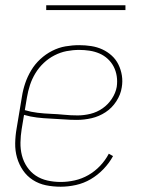

<svg xmlns="http://www.w3.org/2000/svg" viewBox="-20 -699 540 727"><path d="M210 8Q181 8 154 2.5Q127 -3 104.5 -17.5Q82 -32 67 -54Q52 -76 44.5 -102Q37 -128 37.5 -156.5Q38 -185 43 -213L63 -333Q67 -359 75.5 -384Q84 -409 98 -432.5Q112 -456 132.5 -475Q153 -494 177.5 -506.5Q202 -519 228 -523.5Q254 -528 280 -528Q303 -528 325.5 -524.5Q348 -521 367.5 -512Q387 -503 403 -488.5Q419 -474 428.5 -454.5Q438 -435 441.5 -413Q445 -391 441 -368Q437 -341 420.5 -315.5Q404 -290 379.5 -274Q355 -258 327 -251.5Q299 -245 271 -245Q246 -245 220.5 -247Q195 -249 170 -250Q145 -251 120 -254Q95 -257 71 -264L62 -210Q58 -185 57.5 -159.5Q57 -134 63 -110.5Q69 -87 82.5 -67Q96 -47 115.5 -34Q135 -21 159.5 -15.5Q184 -10 210 -10Q236 -10 263 -16Q290 -22 314.5 -36Q339 -50 359 -71Q379 -92 392 -117L408 -108Q394 -82 372 -59Q350 -36 323.5 -20.5Q297 -5 267.5 1.5Q238 8 210 8ZM274 -262Q298 -262 322.5 -268Q347 -274 368 -288.5Q389 -303 403.5 -325Q418 -347 422 -370Q425 -391 422 -410.5Q419 -430 410.5 -446.5Q402 -463 388 -476Q374 -489 356.5 -496.5Q339 -504 319.5 -507Q300 -510 280 -510Q256 -510 232.5 -505.5Q209 -501 186.5 -489.5Q164 -478 145.5 -460.5Q127 -443 114 -421.5Q101 -400 93.5 -377Q86 -354 82 -330L74 -282Q97 -275 122 -272Q147 -269 172.5 -268Q198 -267 223 -264.5Q248 -262 274 -262ZM155 -661V-679H455V-661Z"/></svg>

Font: Iosevka SS04 Thin
Style: Italic
Weight: 100
Italic angle: -9°
Monospace: yes
Designer: Belleve Invis
Foundry: Belleve Invis
Version: Version 19.0.0; ttfautohint (v1.8.4)